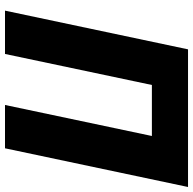

<svg xmlns="http://www.w3.org/2000/svg" viewBox="-22 -732 754 749"><g transform="rotate(90 354.5 -357.0)"><path d="M21 0 172 -714H709L558 0H389L510 -573H311L190 0Z"/></g></svg>

Font: Noto Sans ExtraBold
Style: Italic
Weight: 800
Italic angle: -12°
Designer: Monotype Design Team
Foundry: Monotype Imaging Inc.
Version: Version 2.013; ttfautohint (v1.8.4.7-5d5b)